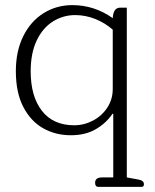

<svg xmlns="http://www.w3.org/2000/svg" viewBox="-20 -518 606 751"><path d="M352 197Q352 176 379 176H423V-73H420Q395 -36 354.5 -12.5Q314 11 257 11Q197 11 148.5 -16.5Q100 -44 71 -100Q42 -156 42 -240Q42 -318 71 -376.5Q100 -435 150.5 -466.5Q201 -498 263 -498Q349 -498 421 -447Q423 -488 450 -488H476V176L520 184Q532 186 537.5 190.5Q543 195 543 203Q543 213 533 213H365Q352 213 352 197ZM421 -170V-402Q390 -429 352 -444Q314 -459 274 -459Q227 -459 187 -434Q147 -409 123.5 -359.5Q100 -310 100 -239Q100 -141 144 -84.5Q188 -28 270 -28Q309 -28 344 -46.5Q379 -65 400 -97.5Q421 -130 421 -170Z"/></svg>

Font: Maitree Light
Style: Regular
Weight: 300
Designer: CadsonDemak Team
Foundry: CadsonDemak
Version: Version 1.001